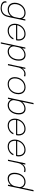

<svg xmlns="http://www.w3.org/2000/svg" viewBox="2392 -3214 1046 5869"><g transform="rotate(90 2914.5 -279.0)"><path d="M226.5 224Q189.5 224 152.5 216Q115.5 208 85 191Q54.5 174 36.2 148Q18 122 18 86.5Q18 76 19.8 66.2Q21.5 56.5 24 47H63Q60 56.5 58.8 64.2Q57.5 72 57.5 80Q57.5 116.5 82 141.2Q106.5 166 145.5 178.5Q184.5 191 228 191Q281 191 327.5 173.2Q374 155.5 408.5 112.8Q443 70 459 -5L570.5 -531H609.5L497.5 -5Q484 60 457.5 104Q431 148 394.8 174.5Q358.5 201 315.8 212.5Q273 224 226.5 224ZM269 9Q212 9 165.5 -14.8Q119 -38.5 91.2 -85.8Q63.5 -133 63.5 -203.5Q63.5 -272.5 87.2 -333Q111 -393.5 153.2 -439.8Q195.5 -486 252.5 -512Q309.5 -538 376 -538Q431 -538 472.5 -517.2Q514 -496.5 537 -459.2Q560 -422 560 -372Q560 -360 557.8 -342.5Q555.5 -325 553 -316H525.5Q528 -324 529.8 -338.5Q531.5 -353 531.5 -362Q531.5 -403.5 512.2 -435Q493 -466.5 458 -484.8Q423 -503 375.5 -503Q316 -503 266.5 -479.5Q217 -456 180.5 -415Q144 -374 124 -320.5Q104 -267 104 -207Q104 -148 126.5 -107.8Q149 -67.5 187.5 -46.8Q226 -26 274 -26Q328.5 -26 376.5 -49.8Q424.5 -73.5 458 -114.5Q491.5 -155.5 502 -205.5L531.5 -204.5Q518 -141.5 480 -93.2Q442 -45 387.2 -18Q332.5 9 269 9Z M728 -248 735.5 -282.5H1185L1175 -272Q1178 -282.5 1179.8 -300.2Q1181.5 -318 1181.5 -332Q1181.5 -378.5 1163.8 -417.5Q1146 -456.5 1109.8 -479.8Q1073.5 -503 1018 -503Q959 -503 909 -480Q859 -457 821.5 -416Q784 -375 763.2 -322Q742.5 -269 742.5 -209.5Q742.5 -156.5 761.2 -115Q780 -73.5 818.8 -49.8Q857.5 -26 916.5 -26Q966.5 -26 1005.8 -40.2Q1045 -54.5 1073.8 -76.5Q1102.5 -98.5 1120.5 -122.5Q1138.5 -146.5 1144.5 -166.5H1183.5Q1176.5 -139.5 1154.8 -109Q1133 -78.5 1098 -51.8Q1063 -25 1016.2 -8Q969.5 9 912 9Q845.5 9 799.2 -18.8Q753 -46.5 729 -95.2Q705 -144 705 -207Q705 -275 729.5 -335.2Q754 -395.5 797.2 -441Q840.5 -486.5 898 -512.2Q955.5 -538 1021.5 -538Q1086 -538 1130 -510.2Q1174 -482.5 1196.8 -435.5Q1219.5 -388.5 1219.5 -330Q1219.5 -310.5 1216.5 -288.5Q1213.5 -266.5 1208.5 -248Z M1272.5 218.5 1432 -531H1470L1311 218.5ZM1551 9Q1498 9 1456.5 -13.5Q1415 -36 1391.2 -74.8Q1367.5 -113.5 1367.5 -162Q1367.5 -177 1369.8 -190.2Q1372 -203.5 1373 -206.5L1401 -207Q1400.5 -203 1399 -191.8Q1397.5 -180.5 1397.5 -171Q1397.5 -131 1417.2 -98.2Q1437 -65.5 1471.8 -46.2Q1506.5 -27 1551 -27Q1609 -27 1654 -51.5Q1699 -76 1730.2 -118Q1761.5 -160 1778 -214.5Q1794.5 -269 1794.5 -329Q1794.5 -412 1759.2 -457.2Q1724 -502.5 1652 -502.5Q1602 -502.5 1554 -478.2Q1506 -454 1471.2 -414.2Q1436.5 -374.5 1426.5 -327L1395.5 -327.5Q1408 -386 1447.8 -433.5Q1487.5 -481 1543.5 -509.5Q1599.5 -538 1660 -538Q1745 -538 1789.2 -483.2Q1833.5 -428.5 1833.5 -331Q1833.5 -262 1813.8 -200.5Q1794 -139 1757.2 -92Q1720.5 -45 1668.2 -18Q1616 9 1551 9Z M1936 0 2049 -531H2087L2055.5 -381.5L2039.5 -384.5Q2047 -405 2063.2 -431.2Q2079.5 -457.5 2105.2 -481.8Q2131 -506 2166 -522Q2201 -538 2245.5 -538Q2277.5 -538 2296.2 -532.2Q2315 -526.5 2320 -523L2300 -486.5Q2295.5 -490 2281.2 -495.5Q2267 -501 2236.5 -501Q2194 -501 2160.8 -483.8Q2127.5 -466.5 2103.5 -439.2Q2079.5 -412 2064.5 -382.2Q2049.5 -352.5 2044 -327L1974.5 0Z M2549.5 9Q2483.5 9 2435.8 -18Q2388 -45 2362.5 -93Q2337 -141 2337 -204.5Q2337 -274.5 2360.2 -335.2Q2383.5 -396 2425.8 -441.2Q2468 -486.5 2525.2 -512.2Q2582.5 -538 2650 -538Q2716.5 -538 2763.5 -510.2Q2810.5 -482.5 2835 -434.8Q2859.5 -387 2859.5 -326.5Q2859.5 -253 2835.8 -191.5Q2812 -130 2769.8 -85Q2727.5 -40 2671 -15.5Q2614.5 9 2549.5 9ZM2552 -25.5Q2627.5 -25.5 2688.2 -63Q2749 -100.5 2784.5 -167.2Q2820 -234 2820 -322Q2820 -375 2800.2 -416Q2780.5 -457 2742 -480.2Q2703.5 -503.5 2647.5 -503.5Q2588.5 -503.5 2539 -480.8Q2489.5 -458 2453 -417.5Q2416.5 -377 2396.5 -323.8Q2376.5 -270.5 2376.5 -209Q2376.5 -126.5 2422.2 -76Q2468 -25.5 2552 -25.5Z M3194 9Q3141 9 3099.5 -13.5Q3058 -36 3034.2 -74.8Q3010.5 -113.5 3010.5 -162Q3010.5 -175 3012.5 -188Q3014.5 -201 3016 -206.5L3044.5 -207Q3043.5 -203.5 3042 -192.5Q3040.5 -181.5 3040.5 -171Q3040.5 -131 3060.2 -98.2Q3080 -65.5 3114.8 -46.2Q3149.5 -27 3194 -27Q3252 -27 3297 -51.5Q3342 -76 3373.2 -118Q3404.5 -160 3421 -214.5Q3437.5 -269 3437.5 -329Q3437.5 -412 3402.2 -457.2Q3367 -502.5 3295 -502.5Q3245 -502.5 3197 -478.2Q3149 -454 3114.5 -414.2Q3080 -374.5 3070 -327L3038.5 -327.5Q3051 -386 3090.8 -433.5Q3130.5 -481 3186.5 -509.5Q3242.5 -538 3303 -538Q3388 -538 3432.2 -483.2Q3476.5 -428.5 3476.5 -331Q3476.5 -262 3456.8 -200.5Q3437 -139 3400.2 -92Q3363.5 -45 3311.2 -18Q3259 9 3194 9ZM2962 0 3128 -781.5H3167L3000.5 0Z M3628.5 -248 3636 -282.5H4085.5L4075.5 -272Q4078.5 -282.5 4080.2 -300.2Q4082 -318 4082 -332Q4082 -378.5 4064.2 -417.5Q4046.5 -456.5 4010.2 -479.8Q3974 -503 3918.5 -503Q3859.5 -503 3809.5 -480Q3759.5 -457 3722 -416Q3684.5 -375 3663.8 -322Q3643 -269 3643 -209.5Q3643 -156.5 3661.8 -115Q3680.5 -73.5 3719.2 -49.8Q3758 -26 3817 -26Q3867 -26 3906.2 -40.2Q3945.5 -54.5 3974.2 -76.5Q4003 -98.5 4021 -122.5Q4039 -146.5 4045 -166.5H4084Q4077 -139.5 4055.2 -109Q4033.5 -78.5 3998.5 -51.8Q3963.5 -25 3916.8 -8Q3870 9 3812.5 9Q3746 9 3699.8 -18.8Q3653.5 -46.5 3629.5 -95.2Q3605.5 -144 3605.5 -207Q3605.5 -275 3630 -335.2Q3654.5 -395.5 3697.8 -441Q3741 -486.5 3798.5 -512.2Q3856 -538 3922 -538Q3986.5 -538 4030.5 -510.2Q4074.5 -482.5 4097.2 -435.5Q4120 -388.5 4120 -330Q4120 -310.5 4117 -288.5Q4114 -266.5 4109 -248Z M4269 -248 4276.5 -282.5H4726L4716 -272Q4719 -282.5 4720.8 -300.2Q4722.5 -318 4722.5 -332Q4722.5 -378.5 4704.8 -417.5Q4687 -456.5 4650.8 -479.8Q4614.5 -503 4559 -503Q4500 -503 4450 -480Q4400 -457 4362.5 -416Q4325 -375 4304.2 -322Q4283.5 -269 4283.5 -209.5Q4283.5 -156.5 4302.2 -115Q4321 -73.5 4359.8 -49.8Q4398.5 -26 4457.5 -26Q4507.5 -26 4546.8 -40.2Q4586 -54.5 4614.8 -76.5Q4643.5 -98.5 4661.5 -122.5Q4679.5 -146.5 4685.5 -166.5H4724.5Q4717.5 -139.5 4695.8 -109Q4674 -78.5 4639 -51.8Q4604 -25 4557.2 -8Q4510.5 9 4453 9Q4386.5 9 4340.2 -18.8Q4294 -46.5 4270 -95.2Q4246 -144 4246 -207Q4246 -275 4270.5 -335.2Q4295 -395.5 4338.2 -441Q4381.5 -486.5 4439 -512.2Q4496.5 -538 4562.5 -538Q4627 -538 4671 -510.2Q4715 -482.5 4737.8 -435.5Q4760.5 -388.5 4760.5 -330Q4760.5 -310.5 4757.5 -288.5Q4754.5 -266.5 4749.5 -248Z M4860 0 4973 -531H5011L4979.5 -381.5L4963.5 -384.5Q4971 -405 4987.2 -431.2Q5003.5 -457.5 5029.2 -481.8Q5055 -506 5090 -522Q5125 -538 5169.5 -538Q5201.5 -538 5220.2 -532.2Q5239 -526.5 5244 -523L5224 -486.5Q5219.5 -490 5205.2 -495.5Q5191 -501 5160.5 -501Q5118 -501 5084.8 -483.8Q5051.5 -466.5 5027.5 -439.2Q5003.5 -412 4988.5 -382.2Q4973.5 -352.5 4968 -327L4898.5 0Z M5437.5 9Q5352.5 9 5306.5 -46Q5260.5 -101 5260.5 -195.5Q5260.5 -265.5 5280 -327.2Q5299.5 -389 5336.5 -436.2Q5373.5 -483.5 5426 -510.5Q5478.5 -537.5 5544 -537.5Q5597 -537.5 5638.5 -515.2Q5680 -493 5703.5 -454.8Q5727 -416.5 5727 -368Q5727 -352.5 5724.5 -339Q5722 -325.5 5720.5 -319.5L5692.5 -320Q5694.5 -330.5 5695.8 -340.5Q5697 -350.5 5697 -359.5Q5697 -399.5 5677.2 -431.8Q5657.5 -464 5622.8 -483Q5588 -502 5543.5 -502Q5485.5 -502 5440.2 -477.8Q5395 -453.5 5363.8 -411.2Q5332.5 -369 5316.5 -314.2Q5300.5 -259.5 5300.5 -199Q5300.5 -119.5 5337.5 -73.2Q5374.5 -27 5446 -27Q5500 -27 5546.8 -51.5Q5593.5 -76 5625.5 -116.5Q5657.5 -157 5668 -204.5L5699.5 -204Q5687.5 -146.5 5650 -98Q5612.5 -49.5 5557.8 -20.2Q5503 9 5437.5 9ZM5624 0 5790.5 -781.5H5829L5662.5 0Z"/></g></svg>

Font: Epilogue ExtraLight
Style: Italic
Weight: 250
Italic angle: -12°
Designer: Tyler Finck
Foundry: Etcetera Type Co
Version: Version 2.112